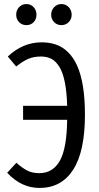

<svg xmlns="http://www.w3.org/2000/svg" viewBox="-20 -906 482 938"><path d="M59.1 -834Q59.1 -856 73.2 -871.1Q87.4 -886.2 108.9 -886.2Q130.4 -886.2 144.3 -871.1Q158.2 -856 158.2 -834Q158.2 -812 144.3 -797.6Q130.4 -783.2 108.9 -783.2Q87.4 -783.2 73.2 -797.9Q59.1 -812.5 59.1 -834ZM279.8 -783.2Q258.8 -783.2 244.4 -797.9Q230 -812.5 230 -834Q230 -855.5 244.4 -870.8Q258.8 -886.2 279.8 -886.2Q301.3 -886.2 315.7 -871.1Q330.1 -856 330.1 -834Q330.1 -812.5 315.7 -797.9Q301.3 -783.2 279.8 -783.2ZM183.1 -699.2Q222.7 -699.2 254.4 -688Q286.1 -676.8 312.7 -650.6Q339.4 -624.5 357.4 -584Q375.5 -543.5 385.3 -483.4Q395 -423.3 395 -345.2Q395 -166.5 337.6 -77.1Q280.3 12.2 172.9 12.2Q84 12.2 15.1 -62L60.1 -110.8Q87.9 -85.9 112.5 -73Q137.2 -60.1 171.9 -60.1Q238.3 -60.1 272.5 -120.8Q306.6 -181.6 308.1 -320.8H92.8V-389.2H308.1Q306.2 -457.5 296.6 -504.6Q287.1 -551.8 270.3 -579.1Q253.4 -606.4 231.7 -618.2Q210 -629.9 180.2 -629.9Q145.5 -629.9 119.1 -618.9Q92.8 -607.9 59.1 -581.1L18.1 -629.9Q91.8 -699.2 183.1 -699.2Z"/></svg>

Font: Fira Sans Compressed Book
Style: Regular
Weight: 350
Width: 1
Designer: Carrois Corporate & Edenspiekermann AG
Foundry: Carrois Corporate GbR & Edenspiekermann AG
Version: Version 4.203;PS 004.203;hotconv 1.0.88;makeotf.lib2.5.64775